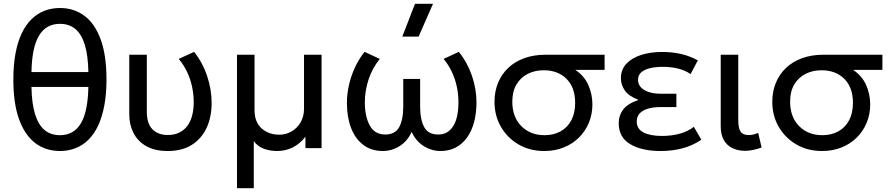

<svg xmlns="http://www.w3.org/2000/svg" viewBox="-20 -777 4676 1007"><path d="M294.5 15Q220.5 15 165.5 -26.2Q110.5 -67.5 80.2 -150.8Q50 -234 50 -360Q50 -436 61.2 -496.2Q72.5 -556.5 93.5 -601.2Q114.5 -646 144.8 -675.8Q175 -705.5 212.5 -720.2Q250 -735 294.5 -735Q368 -735 423 -694Q478 -653 508.2 -569.8Q538.5 -486.5 538.5 -360Q538.5 -284.5 527.2 -224.2Q516 -164 495 -119Q474 -74 444 -44.2Q414 -14.5 376.2 0.2Q338.5 15 294.5 15ZM294.5 -68Q367 -68 404 -129.8Q441 -191.5 443.5 -321H145Q146.5 -234.5 163.8 -178.5Q181 -122.5 213.5 -95.2Q246 -68 294.5 -68ZM145 -399H443.5Q442 -485.5 425 -541.5Q408 -597.5 375.2 -624.8Q342.5 -652 294.5 -652Q222 -652 184.8 -590.5Q147.5 -529 145 -399Z M860.5 15Q791 15 746.2 -11Q701.5 -37 679.8 -80.2Q658 -123.5 658 -176.5V-490H750V-190Q750 -129 779.5 -99Q809 -69 860 -69Q895 -69 920.5 -81.8Q946 -94.5 962.8 -117Q979.5 -139.5 987.8 -171Q996 -202.5 996 -240.5Q996 -282.5 987.2 -323Q978.5 -363.5 961 -400.2Q943.5 -437 917.5 -468L998 -505Q1043 -448.5 1066.5 -377.8Q1090 -307 1090 -237Q1090 -163.5 1063.8 -106.8Q1037.5 -50 986.5 -17.5Q935.5 15 860.5 15Z M1223 210V-490H1315V-199Q1315 -136.5 1352.2 -103.5Q1389.5 -70.5 1445 -70.5Q1479.5 -70.5 1509 -87.5Q1538.5 -104.5 1556.5 -135.2Q1574.5 -166 1574.5 -206.5V-490H1666.5V0H1582V-60Q1552 -21.5 1514.2 -3.2Q1476.5 15 1434 15Q1396 15 1364 3.2Q1332 -8.5 1311 -36.5V210Z M1988 15Q1927 15 1884.8 -17.5Q1842.5 -50 1821 -106.8Q1799.5 -163.5 1799.5 -237Q1799.5 -283.5 1810.2 -331Q1821 -378.5 1841.5 -423Q1862 -467.5 1892 -505L1972 -468Q1953 -445 1938.2 -418.2Q1923.5 -391.5 1913.8 -362.5Q1904 -333.5 1898.8 -302.8Q1893.5 -272 1893.5 -240.5Q1893.5 -166.5 1919.2 -119.2Q1945 -72 1999 -71.5Q2052 -71 2073.5 -110Q2095 -149 2095 -219.5V-363H2183.5V-219.5Q2183.5 -149 2205 -110Q2226.5 -71 2279.5 -71.5Q2306.5 -71.5 2326.2 -84Q2346 -96.5 2359 -118.8Q2372 -141 2378.2 -172Q2384.5 -203 2384.5 -240.5Q2384.5 -282.5 2375.8 -323Q2367 -363.5 2349.8 -400.2Q2332.5 -437 2306.5 -468L2386.5 -505Q2432 -448.5 2455.5 -379Q2479 -309.5 2479 -239.5Q2479 -184.5 2466.8 -137.8Q2454.5 -91 2430.5 -57Q2406.5 -23 2371.5 -4Q2336.5 15 2290 15Q2243.5 15 2202.2 -11Q2161 -37 2139 -85.5Q2117.5 -37 2076.2 -11Q2035 15 1988 15ZM2090 -585 2156.5 -757H2251L2175.5 -585Z M2834.5 15Q2759 15 2700 -19.2Q2641 -53.5 2607.2 -112Q2573.5 -170.5 2573.5 -243Q2573.5 -297 2592 -342.2Q2610.5 -387.5 2645.5 -420.8Q2680.5 -454 2730.2 -472Q2780 -490 2841.5 -490H3151V-410.5H2997.5Q3044.5 -379 3065.8 -330.8Q3087 -282.5 3087 -229.5Q3087 -178 3068.8 -133.8Q3050.5 -89.5 3017 -56Q2983.5 -22.5 2937.2 -3.8Q2891 15 2834.5 15ZM2836 -68Q2884 -68 2920.2 -88.2Q2956.5 -108.5 2976.5 -146.2Q2996.5 -184 2996.5 -238Q2996.5 -318.5 2951.2 -363.5Q2906 -408.5 2832 -408.5Q2785 -408.5 2747.8 -389.5Q2710.5 -370.5 2688.8 -334Q2667 -297.5 2667 -244Q2667 -163.5 2714 -115.8Q2761 -68 2836 -68Z M3444.5 15Q3346 15 3285.5 -20.8Q3225 -56.5 3225 -131.5Q3225 -171 3248 -202Q3271 -233 3328.5 -253Q3276.5 -273.5 3256.5 -303.2Q3236.5 -333 3236.5 -367Q3236.5 -412.5 3265.5 -443Q3294.5 -473.5 3343.5 -489Q3392.5 -504.5 3452 -504.5Q3505 -504.5 3550.5 -494.2Q3596 -484 3640 -460.5L3602 -388.5Q3573.5 -408 3536.8 -417.2Q3500 -426.5 3456 -426.5Q3421 -426.5 3391.8 -420Q3362.5 -413.5 3344.5 -398.8Q3326.5 -384 3326.5 -358.5Q3326.5 -324.5 3359 -305Q3391.5 -285.5 3442.5 -285.5H3527.5V-215.5H3444.5Q3407 -215.5 3378.8 -207.2Q3350.5 -199 3335 -182.2Q3319.5 -165.5 3319.5 -139.5Q3319.5 -101 3354.8 -82.5Q3390 -64 3452.5 -64Q3502.5 -64 3545.8 -76Q3589 -88 3619 -112L3658.5 -44Q3614 -14 3560.8 0.5Q3507.5 15 3444.5 15Z M3888 14Q3851 14 3822 0.2Q3793 -13.5 3776.5 -42Q3760 -70.5 3760 -115.5V-490H3852V-149.5Q3852 -104 3864.5 -86.2Q3877 -68.5 3907.5 -68.5Q3918.5 -68.5 3931 -71.5Q3943.5 -74.5 3956.5 -80L3974.5 -3.5Q3953 4.5 3930.8 9.2Q3908.5 14 3888 14Z M4291.5 15Q4216 15 4157 -19.2Q4098 -53.5 4064.2 -112Q4030.5 -170.5 4030.5 -243Q4030.5 -297 4049 -342.2Q4067.5 -387.5 4102.5 -420.8Q4137.5 -454 4187.2 -472Q4237 -490 4298.5 -490H4608V-410.5H4454.5Q4501.5 -379 4522.8 -330.8Q4544 -282.5 4544 -229.5Q4544 -178 4525.8 -133.8Q4507.5 -89.5 4474 -56Q4440.5 -22.5 4394.2 -3.8Q4348 15 4291.5 15ZM4293 -68Q4341 -68 4377.2 -88.2Q4413.5 -108.5 4433.5 -146.2Q4453.5 -184 4453.5 -238Q4453.5 -318.5 4408.2 -363.5Q4363 -408.5 4289 -408.5Q4242 -408.5 4204.8 -389.5Q4167.5 -370.5 4145.8 -334Q4124 -297.5 4124 -244Q4124 -163.5 4171 -115.8Q4218 -68 4293 -68Z"/></svg>

Font: Geologica Roman Light
Style: Regular
Weight: 300
Designer: Sindre Bremnes, Frode Helland
Foundry: Monokrom Skriftforlag AS
Version: Version 1.010;gftools[0.9.28]